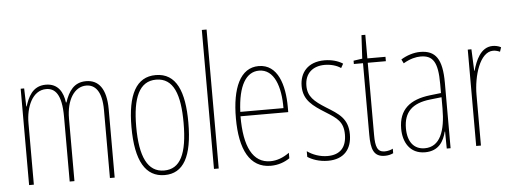

<svg xmlns="http://www.w3.org/2000/svg" viewBox="-50 -898 2807 1046"><g transform="rotate(-5 1353.5 -375.0)"><path d="M429 -537C363 -537 333 -491 313 -431H310C303 -486 277 -537 209 -537C134 -537 110 -474 95 -428H93L90 -527H71V0H97V-337C97 -422 132 -513 209 -513C256 -513 293 -479 293 -355V0H319V-341C319 -444 363 -513 428 -513C476 -513 513 -475 513 -372V0H539V-374C539 -487 497 -537 429 -537Z M965 -264C965 -433 923 -537 810 -537C704 -537 654 -444 654 -266C654 -80 708 10 812 10C914 10 965 -77 965 -264ZM680 -266C680 -424 718 -512 810 -512C906 -512 939 -418 939 -265C939 -94 899 -15 811 -15C721 -15 680 -102 680 -266Z M1108 0V-760H1082V0Z M1373 -537C1272 -537 1225 -429 1225 -264C1225 -94 1277 10 1392 10C1433 10 1468 -3 1496 -22V-52C1461 -27 1427 -15 1392 -15C1297 -15 1250 -106 1251 -273H1512V-301C1512 -421 1478 -537 1373 -537ZM1373 -512C1456 -512 1489 -414 1488 -297H1252C1258 -442 1303 -512 1373 -512Z M1836 -123C1836 -210 1786 -239 1720 -280C1656 -320 1623 -349 1623 -407C1623 -475 1667 -512 1732 -512C1764 -512 1798 -503 1820 -487L1833 -510C1807 -527 1771 -537 1733 -537C1640 -537 1597 -479 1597 -408C1597 -330 1648 -296 1715 -254C1774 -217 1809 -195 1809 -125C1809 -56 1775 -16 1705 -16C1663 -16 1623 -31 1594 -52V-21C1617 -6 1656 10 1705 10C1793 10 1836 -43 1836 -123Z M2017 -14C1977 -14 1967 -44 1967 -108V-503H2066V-527H1967V-656H1946L1939 -528L1891 -521V-503H1941V-112C1941 -32 1955 10 2016 10C2035 10 2049 6 2062 0V-25C2052 -19 2034 -14 2017 -14Z M2256 -537C2222 -537 2183 -525 2151 -505L2162 -483C2199 -505 2232 -512 2256 -512C2323 -512 2350 -475 2350 -355V-304L2289 -297C2179 -284 2117 -234 2117 -129C2117 -57 2152 10 2236 10C2312 10 2340 -43 2352 -93H2354L2355 0H2376V-358C2376 -489 2340 -537 2256 -537ZM2288 -274 2351 -281V-220C2351 -97 2320 -12 2236 -12C2178 -12 2143 -54 2143 -129C2143 -217 2189 -263 2288 -274Z M2653 -535C2586 -535 2558 -462 2543 -409H2541L2536 -527H2516V0H2542V-277C2542 -380 2580 -509 2653 -509C2667 -509 2682 -504 2690 -500L2698 -524C2684 -532 2666 -535 2653 -535Z"/></g></svg>

Font: Noto Sans Georgian ExtraCondensed Thin
Style: Regular
Weight: 100
Width: 2
Designer: Monotype Design Team, Akaki Razmadze
Foundry: Google LLC
Version: Version 2.005